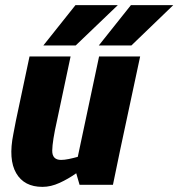

<svg xmlns="http://www.w3.org/2000/svg" viewBox="-20 -720 695 748"><path d="M145 8Q74 8 43 -45.5Q12 -99 32 -198L42 -250L95 -500H255L202 -250Q184 -170 183.5 -133.5Q183 -97 218 -97Q231 -97 248 -100.5Q265 -104 283 -109L366 -500H526L449 -140L420 0H290L277 -45Q246 -23 212 -7.5Q178 8 146 8H145ZM439 -700 275 -543H149L274 -700ZM655 -700 492 -543H365L490 -700Z"/></svg>

Font: Epunda Sans ExtraBold
Style: Italic
Weight: 800
Italic angle: -12.0243°
Designer: Simon Atzbach
Foundry: typofactur
Version: Version 2.204; ttfautohint (v1.8.4.7-5d5b)